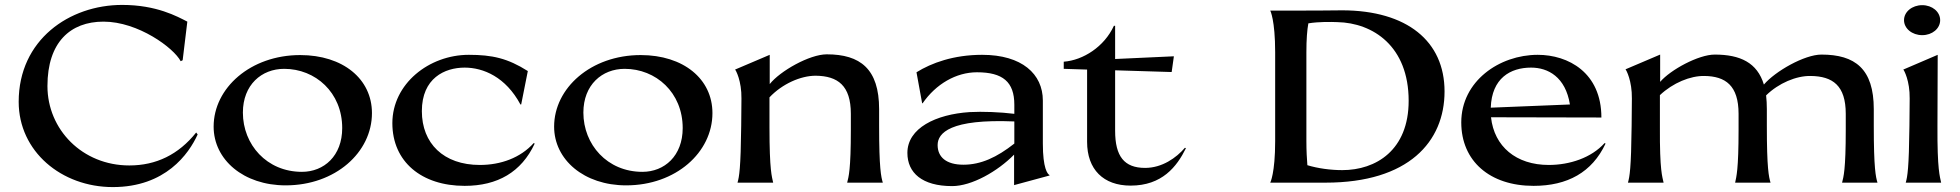

<svg xmlns="http://www.w3.org/2000/svg" viewBox="-20 -743 7971 781"><path d="M784 -196 778 -204C706 -114 615 -70 506 -70C315 -70 173 -216 173 -393C173 -571 266 -655 401 -655C542 -655 687 -548 715 -494L723 -498L742 -655C701 -676 617 -723 477 -723C262 -723 56 -581 56 -329C56 -127 230 18 439 18C653 18 748 -117 784 -196Z M1142 11C1344 11 1493 -123 1493 -283C1493 -422 1375 -519 1201 -519C999 -519 849 -385 849 -228C849 -93 971 11 1142 11ZM1208 -44C1065 -44 968 -155 968 -285C968 -398 1044 -463 1136 -463C1263 -463 1372 -367 1372 -222C1372 -109 1298 -44 1208 -44Z M2097 -318H2100L2127 -454C2045 -506 1982 -520 1887 -520C1725 -520 1576 -402 1576 -242C1576 -85 1695 13 1870 13C2004 13 2101 -43 2155 -159L2151 -161C2097 -101 2017 -72 1932 -72C1784 -72 1696 -160 1696 -291C1696 -425 1789 -468 1870 -468C1946 -468 2037 -430 2097 -318Z M2527 11C2729 11 2878 -123 2878 -283C2878 -422 2760 -519 2586 -519C2384 -519 2234 -385 2234 -228C2234 -93 2356 11 2527 11ZM2593 -44C2450 -44 2353 -155 2353 -285C2353 -398 2429 -463 2521 -463C2648 -463 2757 -367 2757 -222C2757 -109 2683 -44 2593 -44Z M2980 0H3125C3120 -25 3110 -46 3110 -226V-347C3162 -402 3237 -435 3298 -435C3388 -434 3441 -395 3441 -280V-216C3441 -51 3432 -24 3426 0H3571C3564 -24 3556 -57 3556 -231V-299C3556 -463 3479 -522 3343 -522C3273 -522 3153 -454 3111 -401V-520L2970 -460C2973 -458 2997 -414 2996 -342L2995 -231C2993 -57 2987 -25 2980 0Z M4105 10 4249 -29V-31C4241 -35 4222 -58 4222 -159V-334C4222 -442 4137 -520 3975 -520C3859 -520 3769 -487 3708 -449L3731 -323H3733C3787 -401 3869 -449 3954 -449C4059 -449 4106 -410 4106 -317V-280C4049 -287 3977 -290 3924 -287C3787 -278 3671 -222 3671 -121C3671 -40 3731 14 3853 14C3933 14 4038 -46 4105 -114ZM3794 -153C3794 -202 3845 -260 4106 -249V-159C4035 -103 3970 -73 3899 -73C3829 -73 3794 -104 3794 -153Z M4307 -492V-463L4402 -460V-166C4402 -54 4468 12 4579 12C4707 12 4767 -65 4804 -140L4800 -142C4765 -101 4707 -60 4638 -60C4553 -60 4516 -107 4516 -211V-457L4746 -450L4755 -514L4516 -503V-638H4511C4472 -553 4386 -498 4307 -492Z M5286 -700H5147C5147 -700 5167 -662 5167 -530V-169C5167 -38 5147 0 5147 0H5372C5710 0 5856 -167 5856 -371C5856 -576 5703 -700 5441 -701C5356 -700 5320 -700 5286 -700ZM5294 -170V-530C5294 -583 5297 -621 5302 -648C5345 -655 5393 -654 5420 -653C5565 -650 5710 -555 5710 -333C5710 -132 5577 -51 5440 -51C5392 -51 5341 -58 5298 -71C5296 -96 5294 -129 5294 -170Z M6208 -468C6277 -468 6348 -430 6366 -318L6044 -305C6048 -425 6124 -468 6208 -468ZM5924 -245C5924 -88 6040 13 6218 13C6356 13 6456 -42 6511 -159L6507 -161C6453 -101 6365 -72 6280 -72C6147 -72 6058 -147 6045 -266L6494 -265C6494 -448 6359 -520 6235 -520C6079 -520 5924 -413 5924 -245Z M6602 0H6747C6742 -25 6731 -46 6732 -226V-356C6785 -406 6856 -435 6913 -434C6999 -433 7052 -395 7052 -280V-216C7052 -51 7043 -24 7038 0H7182C7175 -24 7167 -57 7167 -231V-299C7167 -319 7166 -337 7164 -355C7215 -405 7287 -435 7345 -434C7435 -433 7488 -395 7488 -280V-216C7488 -51 7479 -24 7473 0H7617C7610 -24 7602 -57 7602 -231V-299C7602 -463 7526 -521 7389 -521C7320 -521 7201 -453 7155 -399C7128 -488 7059 -521 6955 -521C6889 -521 6775 -459 6733 -410V-521L6592 -461C6595 -459 6619 -414 6618 -342L6617 -231C6615 -57 6609 -25 6602 0Z M7732 0H7876C7871 -25 7860 -51 7861 -231L7862 -520L7722 -460C7725 -458 7749 -414 7748 -342L7747 -231C7745 -57 7739 -25 7732 0ZM7799 -600C7840 -600 7872 -627 7872 -661C7872 -695 7840 -722 7799 -722C7758 -722 7725 -695 7725 -661C7725 -627 7758 -600 7799 -600Z"/></svg>

Font: Coconat Demi
Style: Regular
Weight: 400
Designer: Sara Lavazza
Foundry: Collletttivo
Version: Version 1.000;Glyphs 3.2 (3217)